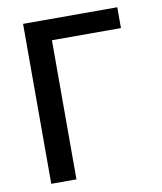

<svg xmlns="http://www.w3.org/2000/svg" viewBox="-82 -797 729 863"><g transform="rotate(-10 282.0 -365.0)"><path d="M197 -635V0H82V-730H512V-635Z"/></g></svg>

Font: M PLUS 1p Medium
Style: Regular
Weight: 500
Version: Version 1.062